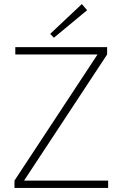

<svg xmlns="http://www.w3.org/2000/svg" viewBox="-20 -921 600 941"><path d="M407 -871 381 -901 226 -755 244 -736ZM98 -36 505 -654V-690H55V-654H458L51 -36V0H510V-36Z"/></svg>

Font: Exo 2 Extra Light
Style: Regular
Weight: 250
Designer: Natanael Gama
Version: Version 1.001;PS 001.001;hotconv 1.0.88;makeotf.lib2.5.64775